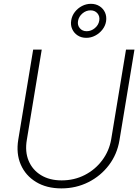

<svg xmlns="http://www.w3.org/2000/svg" viewBox="-20 -991 738 1020"><path d="M306.2 9.8Q227.5 9.8 171.6 -24.2Q115.7 -58.1 90.3 -116.7Q64.9 -175.3 77.1 -249.5L156.2 -727.5H201.7L122.6 -248.5Q111.8 -185.5 132.1 -137Q152.3 -88.4 197.8 -60.5Q243.2 -32.7 307.6 -32.7Q374.5 -32.7 430.2 -61.3Q485.8 -89.8 522.9 -139.4Q560.1 -189 570.8 -251.5L649.4 -727.5H694.3L614.7 -246.1Q602.5 -171.9 558.8 -114Q515.1 -56.2 449.5 -23.2Q383.8 9.8 306.2 9.8ZM438.5 -790Q412.1 -790 392.6 -802.7Q373 -815.4 363.5 -836.7Q354 -857.9 358.4 -883.3Q362.3 -907.7 377.7 -927.5Q393.1 -947.3 415.5 -959Q438 -970.7 462.9 -970.7Q489.3 -970.7 509 -958Q528.8 -945.3 538.1 -924.3Q547.4 -903.3 543.5 -877.4Q539.6 -853.5 523.9 -833.5Q508.3 -813.5 485.8 -801.8Q463.4 -790 438.5 -790ZM440.4 -825.2Q464.4 -825.2 483.9 -841.6Q503.4 -857.9 507.3 -881.3Q511.2 -904.3 497.6 -920.2Q483.9 -936 460.9 -936Q437 -936 417.7 -919.4Q398.4 -902.8 394.5 -879.4Q390.6 -856.9 404.1 -841.1Q417.5 -825.2 440.4 -825.2Z"/></svg>

Font: Inter 24pt ExtraLight
Style: Italic
Weight: 250
Italic angle: -9.3988°
Version: Version 4.001;git-66647c0bb